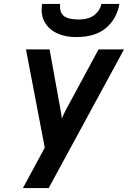

<svg xmlns="http://www.w3.org/2000/svg" viewBox="-20 -762 650 976"><path d="M96.5 194 207.5 -11.5 112 -511H232L287.5 -204.5Q289.5 -194.5 291.5 -182.2Q293.5 -170 294.5 -159.5Q303.5 -182 315.5 -204.5L481 -511H610.5L227.5 194ZM366.5 -573.5Q311 -573.5 269 -593.5Q227 -613.5 206.2 -651.2Q185.5 -689 194.5 -742H285.5Q282 -698 305 -680.5Q328 -663 379 -663Q433 -663 461.5 -687Q490 -711 495.5 -742H587Q573.5 -666.5 519.2 -620Q465 -573.5 366.5 -573.5Z"/></svg>

Font: Overpass
Style: Bold Italic
Weight: 700
Italic angle: -10°
Designer: Delve Withrington, Dave Bailey, Thomas Jockin
Foundry: Delve Fonts LLC
Version: Version 4.000; ttfautohint (v1.8.3)